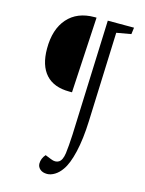

<svg xmlns="http://www.w3.org/2000/svg" viewBox="-135 -780 824 1089"><g transform="rotate(15 276.5 -235.5)"><path d="M324 88Q327 63 329 39.5Q331 16 333 -23L359 -700H513L508 -661L423 -646L403 -122Q399 -16 381 61Q363 138 336 175Q318 201 295 215Q272 229 251 229Q224 229 209 215.5Q194 202 194 183Q194 153 216 128L251 142Q279 154 298.5 142Q318 130 324 88ZM268 -255H252Q161 -255 114 -307Q67 -359 67 -458Q67 -572 123.5 -636Q180 -700 281 -700H293Z"/></g></svg>

Font: Literata 12pt Light
Style: Italic
Weight: 300
Italic angle: -2°
Designer: Latin by Veronika Burian and Jose Scaglione. Greek by Irene Vlachou. Cyrillic by Vera Evstafieva
Foundry: TypeTogether
Version: Version 3.002